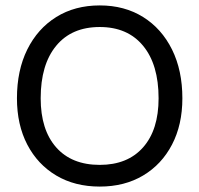

<svg xmlns="http://www.w3.org/2000/svg" viewBox="-20 -680 734 708"><path d="M42.5 -317.5Q42.5 -220 80.6 -146.8Q118.8 -73.5 187.4 -32.8Q256 8 347.9 8Q439.2 8 507.7 -32.8Q576.1 -73.5 614.3 -146.8Q652.5 -220 652.5 -317.5Q652.5 -420.5 614.3 -497.5Q576.1 -574.5 507.7 -617.2Q439.2 -660 347.9 -660Q256 -660 187.4 -617.2Q118.8 -574.5 80.6 -497.5Q42.5 -420.5 42.5 -317.5ZM564.8 -317.5Q564.8 -201.4 507.7 -136.7Q450.6 -72 347.8 -72Q244.1 -72 187.1 -136.7Q130 -201.4 130 -317.5Q130 -441.9 187.1 -511.1Q244.1 -580.4 347.8 -580.4Q450.6 -580.4 507.7 -511.1Q564.8 -441.9 564.8 -317.5Z"/></svg>

Font: Overused Grotesk Light
Style: Regular
Weight: 300
Designer: RandomMaerks
Version: Version 0.005